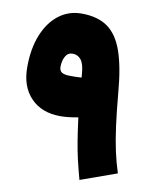

<svg xmlns="http://www.w3.org/2000/svg" viewBox="-85 -812 708 886"><g transform="rotate(10 269.0 -369.0)"><path d="M293.5 -273.4Q247.6 -264.2 210 -264.2Q123 -264.2 72 -316.9Q21 -369.6 21 -460Q21 -547.4 47.1 -612.1Q73.2 -676.8 119.4 -712.2Q165.5 -747.6 225.6 -747.6Q301.3 -747.6 348.1 -714.4Q395 -681.2 420.2 -608.6Q445.3 -536.1 455.1 -418.5Q462.9 -331.1 471.7 -264.9Q480.5 -198.7 491.9 -146.7Q503.4 -94.7 518.1 -50.3L348.6 10.3Q335 -40 325.7 -79.8Q316.4 -119.6 309.1 -164.6Q301.8 -209.5 293.5 -273.4ZM276.4 -456.5 274.9 -475.1Q271.5 -520.5 256.3 -539.3Q241.2 -558.1 216.8 -558.1Q194.8 -558.1 183.3 -537.6Q171.9 -517.1 171.9 -488.8Q171.9 -469.7 184.6 -462.4Q197.3 -455.1 222.7 -455.1Q235.4 -455.1 249 -455.3Q262.7 -455.6 276.4 -456.5Z"/></g></svg>

Font: Estedad-FD Black
Style: Regular
Weight: 900
Designer: Amin Abedi
Version: Version 7.3